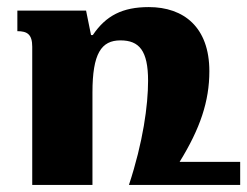

<svg xmlns="http://www.w3.org/2000/svg" viewBox="-20 -522 698 542"><path d="M658 -65H487C545 -159 571 -236 571 -321C571 -445 499 -502 400 -502C326 -502 279 -478 242 -423H237L223 -492H29V-434C57 -434 71 -425 71 -390V0H241V-261C241 -371 266 -408 320 -408C373 -408 398 -379 398 -294C398 -225 384 -121 344 0H658Z"/></svg>

Font: Noto Serif Armenian Extra
Style: Regular
Weight: 800
Designer: Monotype Design Team
Foundry: Monotype Imaging Inc.
Version: Version 1.901